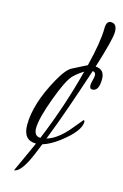

<svg xmlns="http://www.w3.org/2000/svg" viewBox="-114 -722 531 831"><g transform="rotate(15 152.0 -307.0)"><path d="M37 57 99 -79Q41 -79 41 -148Q41 -242 108 -363Q141 -423 167 -434Q177 -439 192.5 -447Q208 -455 228 -465Q242 -521 249 -564.5Q256 -608 256 -637Q256 -671 277 -671Q304 -671 304 -634Q304 -600 262 -468Q303 -466 303 -422Q303 -368 273 -368Q261 -368 261 -385Q261 -393 265 -407.5Q269 -422 269 -430Q269 -444 255 -446Q224 -352 195 -268.5Q166 -185 137 -112Q181 -124 228 -178L272 -231Q277 -229 277 -224Q277 -182 198 -122Q161 -94 126 -83Q102 -22 92 -3Q62 56 37 57ZM111 -108Q178 -270 220 -434Q193 -417 176 -400Q151 -375 116 -279Q82 -186 82 -144Q82 -108 111 -108Z"/></g></svg>

Font: Shalimar
Style: Regular
Weight: 400
Designer: Robert E. Leuschke
Foundry: Robert E. Leuschke
Version: Version 1.010; ttfautohint (v1.8.3)